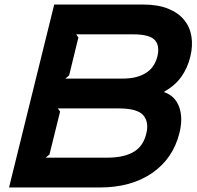

<svg xmlns="http://www.w3.org/2000/svg" viewBox="-20 -830 870 850"><path d="M774 -240Q746 -128 653.5 -64Q561 0 421 0H20L220 -810H612Q679 -810 724.5 -791.5Q770 -773 795.5 -741.5Q821 -710 827.5 -668.5Q834 -627 823 -581Q811 -530 783 -490.5Q755 -451 707 -424V-422Q756 -405 773.5 -355.5Q791 -306 774 -240ZM677 -581Q688 -629 664.5 -653.5Q641 -678 569 -678H317L327 -664L286 -496L269 -482H521Q560 -482 587 -490Q614 -498 632.5 -511.5Q651 -525 661.5 -543Q672 -561 677 -581ZM628 -240Q640 -290 614 -320Q588 -350 506 -350H236L246 -336L199 -146L182 -132H453Q495 -132 525.5 -139.5Q556 -147 576.5 -160.5Q597 -174 609.5 -194Q622 -214 628 -240Z"/></svg>

Font: TypoPRO Sinkin Sans
Style: 600 SemiBold Italic
Weight: 600
Italic angle: -112°
Designer: Keith Bates
Foundry: K-Type
Version: Sinkin Sans (version 1.0)  by Keith Bates   •   © 2014   www